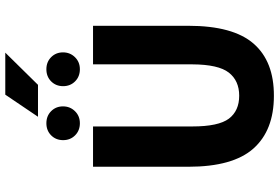

<svg xmlns="http://www.w3.org/2000/svg" viewBox="-180 -834 1026 705"><g transform="rotate(-90 332.5 -481.0)"><path d="M73.2 -651.9H221.2V-287.1Q221.2 -190.9 250 -152.8Q278.8 -115.2 334 -115.2Q389.2 -115.2 418.9 -153.3Q448.7 -191.4 449.2 -287.1V-651.9H590.8V-301.8Q590.8 -137.7 525.4 -62.5Q460 12.7 333.5 12.2Q207 12.2 140.1 -63Q73.2 -138.2 73.2 -301.8ZM475.6 -718.3Q458 -700.2 431.2 -700.2Q404.3 -700.2 386.7 -717.8Q369.1 -735.4 369.1 -761.7Q369.1 -788.1 386.7 -805.7Q404.3 -823.2 431.2 -823.2Q458 -823.2 475.6 -805.7Q493.2 -788.1 493.2 -762.2Q493.2 -736.3 475.6 -718.3ZM277.3 -718.3Q259.8 -700.2 232.9 -700.2Q206.1 -700.2 188.5 -717.8Q170.9 -735.4 170.9 -761.7Q170.9 -788.1 188.5 -805.7Q206.1 -823.2 232.9 -823.2Q259.8 -823.2 277.3 -805.7Q294.9 -788.1 294.9 -762.2Q294.9 -736.3 277.3 -718.3ZM337.9 -974.1H492.2L374 -854H256.8Z"/></g></svg>

Font: SourceSansPro-Bold
Style: Bold
Weight: 700
Designer: Paul D. Hunt
Foundry: Adobe Systems Incorporated
Version: Version 1.050;PS Version 1.000;hotconv 1.0.70;makeotf.lib2.5